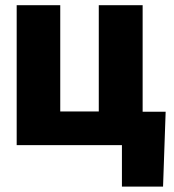

<svg xmlns="http://www.w3.org/2000/svg" viewBox="-20 -548 656 725"><path d="M43 -528.3H207.5V-127H353V-528.3H518.6V-126H605.5L595.7 156.7H440.4V0H43Z"/></svg>

Font: Roboto
Style: Regular
Weight: 900
Designer: Google
Version: Version 2.001171; 2014